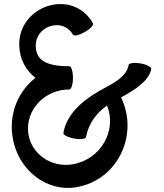

<svg xmlns="http://www.w3.org/2000/svg" viewBox="-20 -862 803 942"><path d="M402 -190C414 -254 452 -307 505 -344C555 -224 476 -80 337 -56C234 -38 134 -104 119 -206C103 -322 199 -423 320 -423C330 -423 338 -449 338 -480C338 -511 330 -537 320 -537C251 -537 174 -547 159 -609C130 -727 283 -786 338 -692C343 -683 368 -689 396 -705C423 -720 441 -740 436 -748C327 -937 26 -819 81 -591C92 -547 118 -508 154 -480C67 -413 25 -303 41 -194C63 -35 203 83 357 56C559 20 662 -202 574 -384C642 -421 712 -466 722 -523C724 -533 701 -545 670 -551C639 -556 613 -553 611 -543C601 -490 550 -461 502 -435C405 -384 310 -316 291 -210C289 -200 313 -188 344 -182C374 -177 401 -180 402 -190Z"/></svg>

Font: Nupuram SemiBold
Style: Regular
Weight: 600
Designer: Santhosh Thottingal (santhosh.thottingal@gmail.com)
Foundry: SMC
Version: Version 1.000